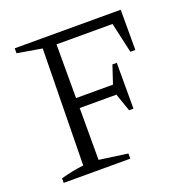

<svg xmlns="http://www.w3.org/2000/svg" viewBox="-118 -759 846 870"><g transform="rotate(-20 305.0 -324.5)"><path d="M555 -649V-455H531L498 -601H199L228 -629V-342H406L435 -429H456V-208H435L405 -294H228V-44L365 -25V0H44V-22Q73 -30 100.5 -35.5Q128 -41 154 -44L163 -605L44 -625V-649Z"/></g></svg>

Font: Piazzolla 24pt Light
Style: Regular
Weight: 300
Designer: Juan Pablo del Peral
Foundry: Huerta Tipografica
Version: Version 2.005